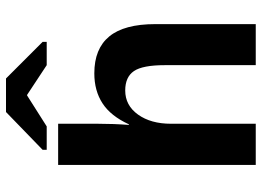

<svg xmlns="http://www.w3.org/2000/svg" viewBox="-136 -736 873 640"><g transform="rotate(-90 300.0 -416.5)"><path d="M205.1 -422.9Q232.9 -483.4 274.9 -510.7Q316.9 -538.1 375 -538.1Q457 -538.1 498 -488.3Q539.1 -438.5 539.1 -335V0H402.3V-303.2Q402.3 -377 382.6 -406Q362.8 -435.1 317.9 -435.1Q268.1 -435.1 237.5 -392.3Q207 -349.6 207 -282.7V0H69.8V-658.7H207V-526.9Q207 -473.6 203.1 -422.9ZM480 -710.4V-696.8H402.3L303.2 -762.2H301.3L198.2 -696.8H120.1V-710.4L246.1 -832.5H357.9Z"/></g></svg>

Font: Cousine
Style: Bold
Weight: 700
Monospace: yes
Designer: Steve Matteson
Foundry: Ascender Corporation
Version: Version 1.20